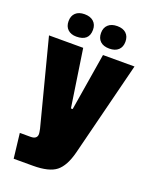

<svg xmlns="http://www.w3.org/2000/svg" viewBox="-146 -714 737 939"><g transform="rotate(20 222.5 -244.5)"><path d="M445 -479 321 14Q302 88 265 117.5Q228 147 144 147H44L29 18H85Q119 18 119 -9Q119 -15 115 -35L0 -479H178L223 -180H232L281 -479ZM193 -578Q193 -519 127 -519Q99 -519 82.5 -534.5Q66 -550 66 -577.5Q66 -605 82.5 -620.5Q99 -636 129 -636Q159 -636 176 -620.5Q193 -605 193 -578ZM298.5 -519Q268 -519 251.5 -534.5Q235 -550 235 -577.5Q235 -605 252 -620.5Q269 -636 299 -636Q329 -636 345.5 -620.5Q362 -605 362 -577.5Q362 -550 345.5 -534.5Q329 -519 298.5 -519Z"/></g></svg>

Font: Passion One
Style: Regular
Weight: 400
Designer: Alejandro Lo Celso
Foundry: Fontstage
Version: Version 1.002